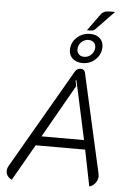

<svg xmlns="http://www.w3.org/2000/svg" viewBox="-68 -1125 804 1183"><g transform="rotate(5 334.5 -533.5)"><path d="M508 -1054Q516 -1065 529 -1070.5Q542 -1076 564 -1076H595L485 -962Q477 -953 467.5 -950.5Q458 -948 432 -949ZM338 -819Q338 -865 372 -896.5Q406 -928 454 -928Q491 -928 513.5 -908Q536 -888 536 -855Q536 -809 502.5 -777Q469 -745 422 -745Q384 -745 361 -765.5Q338 -786 338 -819ZM492 -848Q492 -867 479.5 -878.5Q467 -890 447 -890Q421 -890 402.5 -871.5Q384 -853 384 -826Q384 -807 396.5 -795.5Q409 -784 429 -784Q454 -784 473 -803Q492 -822 492 -848ZM15 -42Q15 -58 24 -74L380 -689Q392 -709 415 -709Q425 -709 432.5 -703.5Q440 -698 442 -689L580 -75Q582 -65 582 -60Q582 -37 568 -17.5Q554 2 530 9L485 -215H179L51 9Q34 2 24.5 -11.5Q15 -25 15 -42ZM473 -273 394 -637 389 -634 396 -600 210 -273Z"/></g></svg>

Font: K2D ExtraLight
Style: Italic
Weight: 275
Italic angle: -10°
Designer: Katatrad Aksorn Co.,Ltd.
Foundry: Cadson Demak Co.,Ltd.
Version: Version 1.000; ttfautohint (v1.6)